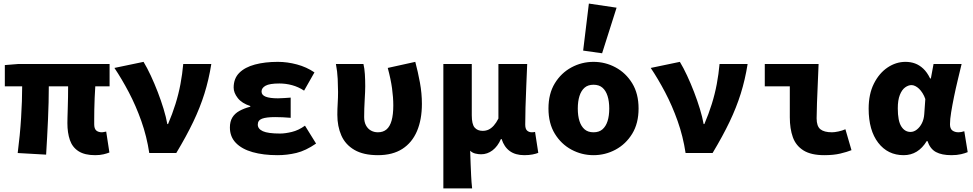

<svg xmlns="http://www.w3.org/2000/svg" viewBox="-20 -856 5440 1074"><path d="M512 12Q454 12 419.5 -10Q385 -32 371 -72.5Q357 -113 357 -167Q357 -176 357.5 -198Q358 -220 359 -250Q360 -280 360.5 -312Q361 -344 361 -373H253Q253 -287 248.5 -187.5Q244 -88 238 9L79 0Q92 -100 98 -197Q104 -294 104 -373H7V-492L82 -498H593V-373H513Q511 -343 509.5 -308.5Q508 -274 507.5 -243Q507 -212 507 -190Q507 -168 507 -161Q507 -136 518.5 -126Q530 -116 551 -116Q556 -116 561 -117.5Q566 -119 574 -120L592 -3Q580 2 559.5 7Q539 12 512 12Z M815 0Q801 -93 770.5 -179Q740 -265 700.5 -340Q661 -415 620 -476L783 -510Q803 -477 823.5 -433Q844 -389 862.5 -341Q881 -293 895 -247Q909 -201 916 -162H920Q944 -218 961.5 -274Q979 -330 989.5 -386Q1000 -442 1005 -498H1162Q1148 -410 1123.5 -332Q1099 -254 1061 -174.5Q1023 -95 966 0Z M1532 12Q1453 12 1393 -5Q1333 -22 1299.5 -56.5Q1266 -91 1266 -143Q1266 -176 1279.5 -198.5Q1293 -221 1319 -235.5Q1345 -250 1380 -259V-263Q1333 -278 1310 -307.5Q1287 -337 1287 -366Q1287 -417 1318.5 -448.5Q1350 -480 1406 -495Q1462 -510 1534 -510Q1587 -510 1641 -495.5Q1695 -481 1739 -451L1681 -349Q1649 -370 1614 -379.5Q1579 -389 1543 -389Q1488 -389 1465.5 -376.5Q1443 -364 1443 -344Q1443 -324 1466.5 -315Q1490 -306 1535 -306Q1551 -306 1570 -307.5Q1589 -309 1606 -310V-197Q1584 -199 1561.5 -200Q1539 -201 1519 -201Q1469 -201 1445.5 -192Q1422 -183 1422 -159Q1422 -135 1450.5 -122Q1479 -109 1547 -109Q1575 -109 1612.5 -118Q1650 -127 1686 -153L1748 -53Q1690 -13 1638 -0.5Q1586 12 1532 12Z M2094 12Q2013 12 1962.5 -17.5Q1912 -47 1889.5 -98Q1867 -149 1867 -214Q1867 -246 1869 -278Q1871 -310 1871 -342Q1871 -372 1869 -414.5Q1867 -457 1859 -498H2013Q2019 -473 2021 -441Q2023 -409 2023 -374Q2023 -347 2020 -297.5Q2017 -248 2017 -201Q2017 -174 2027 -155Q2037 -136 2054.5 -126Q2072 -116 2094 -116Q2123 -116 2142 -132Q2161 -148 2170.5 -181.5Q2180 -215 2180 -266Q2180 -311 2173 -362Q2166 -413 2149 -476L2303 -510Q2318 -454 2329 -394Q2340 -334 2340 -275Q2340 -187 2312.5 -122.5Q2285 -58 2230.5 -23Q2176 12 2094 12Z M2460 198V-498H2619V-211Q2619 -161 2635 -142.5Q2651 -124 2680 -124Q2698 -124 2713 -131Q2728 -138 2742 -153.5Q2756 -169 2768 -193V-498H2929Q2927 -442 2924 -377.5Q2921 -313 2919.5 -255Q2918 -197 2918 -159Q2918 -135 2928.5 -125.5Q2939 -116 2955 -116Q2960 -116 2963.5 -116.5Q2967 -117 2973 -118L2991 -1Q2979 4 2959 8Q2939 12 2913 12Q2863 12 2831.5 -11Q2800 -34 2786 -78H2782Q2764 -37 2735 -15Q2706 7 2671 7Q2656 7 2639 3Q2622 -1 2610 -13Q2611 24 2612.5 59Q2614 94 2615.5 128Q2617 162 2621 198Z M3300 12Q3234 12 3176.5 -19Q3119 -50 3083.5 -108Q3048 -166 3048 -249Q3048 -332 3083.5 -390Q3119 -448 3176.5 -479Q3234 -510 3300 -510Q3366 -510 3423.5 -479Q3481 -448 3516.5 -390Q3552 -332 3552 -249Q3552 -166 3516.5 -108Q3481 -50 3423.5 -19Q3366 12 3300 12ZM3300 -116Q3331 -116 3350 -132.5Q3369 -149 3378.5 -178.5Q3388 -208 3388 -249Q3388 -289 3378.5 -319Q3369 -349 3350 -365.5Q3331 -382 3300 -382Q3269 -382 3250 -365.5Q3231 -349 3221.5 -319Q3212 -289 3212 -249Q3212 -208 3221.5 -178.5Q3231 -149 3250 -132.5Q3269 -116 3300 -116ZM3348 -558 3242 -573 3274 -836 3429 -813Z M3815 0Q3801 -93 3770.5 -179Q3740 -265 3700.5 -340Q3661 -415 3620 -476L3783 -510Q3803 -477 3823.5 -433Q3844 -389 3862.5 -341Q3881 -293 3895 -247Q3909 -201 3916 -162H3920Q3944 -218 3961.5 -274Q3979 -330 3989.5 -386Q4000 -442 4005 -498H4162Q4148 -410 4123.5 -332Q4099 -254 4061 -174.5Q4023 -95 3966 0Z M4591 12Q4517 12 4474.5 -14.5Q4432 -41 4415 -88.5Q4398 -136 4398 -200V-373H4258V-498H4559Q4557 -447 4554.5 -389.5Q4552 -332 4550 -280Q4548 -228 4548 -194Q4548 -150 4569 -133Q4590 -116 4634 -116Q4648 -116 4669.5 -120.5Q4691 -125 4709 -133L4743 -16Q4718 -6 4680.5 3Q4643 12 4591 12Z M5035 12Q4946 12 4892.5 -57.5Q4839 -127 4839 -248Q4839 -330 4868.5 -388.5Q4898 -447 4945 -478.5Q4992 -510 5045 -510Q5074 -510 5098.5 -501Q5123 -492 5144.5 -472Q5166 -452 5183 -417H5187L5202 -498H5359Q5349 -456 5337.5 -408.5Q5326 -361 5316.5 -314.5Q5307 -268 5300.5 -228Q5294 -188 5294 -161Q5294 -136 5307.5 -126Q5321 -116 5342 -116Q5349 -116 5357 -117.5Q5365 -119 5374 -122L5393 -5Q5379 1 5356 6.5Q5333 12 5302 12Q5248 12 5215.5 -5.5Q5183 -23 5168 -67H5164Q5116 12 5035 12ZM5073 -118Q5092 -118 5109 -131.5Q5126 -145 5137 -167Q5148 -189 5150 -217L5156 -302Q5150 -320 5140.5 -335Q5131 -350 5121 -359.5Q5111 -369 5100 -374.5Q5089 -380 5079 -380Q5061 -380 5043 -367Q5025 -354 5013.5 -325Q5002 -296 5002 -250Q5002 -180 5021.5 -149Q5041 -118 5073 -118Z"/></svg>

Font: Source Code Pro ExtraBold
Style: Regular
Weight: 800
Monospace: yes
Designer: Paul D. Hunt, Teo Tuominen
Foundry: Adobe Systems Incorporated
Version: Version 1.018;hotconv 1.0.116;makeotfexe 2.5.65601